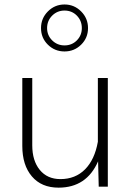

<svg xmlns="http://www.w3.org/2000/svg" viewBox="-20 -842 603 866"><path d="M80.6 -183.6V-490.2H125.5V-186.5Q125.5 -117.2 159.4 -75.7Q193.4 -34.2 252.4 -34.2Q319.8 -34.2 363.5 -78.1Q407.2 -122.1 421.4 -202.6V-490.2H466.3V0H425.3L422.4 -114.3Q370.6 4.4 244.1 4.4Q167 4.4 123.8 -46.4Q80.6 -97.2 80.6 -183.6ZM271 -821.8Q314.9 -821.8 345.9 -790.5Q377 -759.3 377 -715.3Q377 -670.9 345.9 -640.4Q314.9 -609.9 271 -609.9Q227.1 -609.9 196 -640.4Q165 -670.9 165 -715.3Q165 -759.3 196 -790.5Q227.1 -821.8 271 -821.8ZM271 -794.4Q238.3 -794.4 215.3 -771.5Q192.4 -748.5 192.4 -715.3Q192.4 -682.6 215.3 -659.9Q238.3 -637.2 271 -637.2Q304.2 -637.2 326.7 -659.9Q349.1 -682.6 349.1 -715.3Q349.1 -748.5 326.7 -771.5Q304.2 -794.4 271 -794.4Z"/></svg>

Font: Estedad-FD ExtraLight
Style: Regular
Weight: 200
Designer: Amin Abedi
Version: Version 7.3